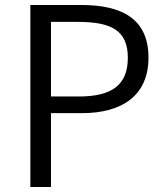

<svg xmlns="http://www.w3.org/2000/svg" viewBox="-20 -752 666 772"><path d="M102 0H185V-297H309C471 -297 577 -368 577 -520C577 -677 470 -732 305 -732H102ZM185 -364V-664H293C427 -664 494 -630 494 -520C494 -411 431 -364 297 -364Z"/></svg>

Font: Noto Sans JP DemiLight
Style: Regular
Weight: 350
Designer: Ryoko NISHIZUKA 西塚涼子 (kana, bopomofo & ideographs); Paul D. Hunt (Latin, Greek & Cyrillic); Sandoll Communications 산돌커뮤니
Foundry: Adobe
Version: Version 2.004;hotconv 1.0.118;makeotfexe 2.5.65603